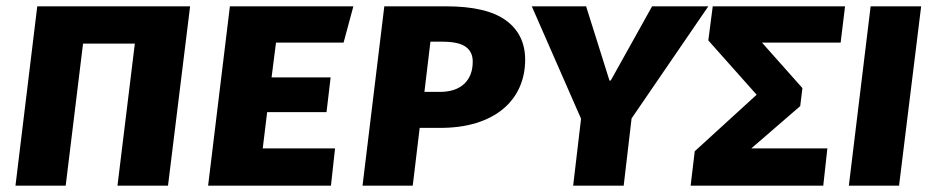

<svg xmlns="http://www.w3.org/2000/svg" viewBox="-20 -588 2966 608"><path d="M352 0 407 -450H243L188 0H29L98 -568H582L512 0Z M854 -453 840 -343H1027L1014 -233H826L812 -118H1041L1028 0H639L708 -568H1099L1068 -453Z M1372 -297Q1423 -297 1450 -322.5Q1477 -348 1477 -393Q1477 -424 1454.5 -440Q1432 -456 1380 -456H1343L1324 -297ZM1643 -399Q1643 -351 1625 -311Q1607 -271 1572.5 -242.5Q1538 -214 1488 -198.5Q1438 -183 1373 -183H1309L1287 0H1128L1197 -568H1392Q1521 -568 1582 -523.5Q1643 -479 1643 -399Z M1980 -213 1955 0H1795L1820 -212L1664 -568H1836L1910 -333H1914L2045 -568H2223Z M2514 -252 2359 -118H2600L2587 0H2167L2180 -109L2376 -288L2223 -460L2237 -568H2656L2642 -453H2393L2521 -309Z M2668 0 2737 -568H2897L2827 0Z"/></svg>

Font: Qjlgwqiwhsfqbnnlvksmvfsycuq
Style: Regular
Weight: 700
Italic angle: -8°
Designer: Carrois Corporate & Edenspiekermann
Foundry: Carrois Corporate GbR & Edenspiekermann AG
Version: Version 2.001